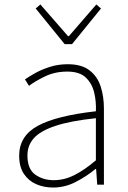

<svg xmlns="http://www.w3.org/2000/svg" viewBox="-20 -828 576 861"><path d="M218 13Q177 13 142.5 -2Q108 -17 87 -48.5Q66 -80 66 -130Q66 -218 149 -263.5Q232 -309 410 -329Q412 -372 402.5 -412.5Q393 -453 365 -480Q337 -507 282 -507Q226 -507 181 -485Q136 -463 110 -443L92 -472Q109 -484 137.5 -500Q166 -516 203.5 -528Q241 -540 284 -540Q346 -540 381.5 -512.5Q417 -485 431.5 -440Q446 -395 446 -341V0H416L411 -70H408Q368 -37 319.5 -12Q271 13 218 13ZM221 -20Q268 -20 313 -42.5Q358 -65 410 -109V-298Q296 -286 228.5 -263.5Q161 -241 132 -208.5Q103 -176 103 -131Q103 -70 138 -45Q173 -20 221 -20ZM270 -630 140 -790 161 -808 285 -666H289L412 -808L433 -790L303 -630Z"/></svg>

Font: Source Han Sans SC ExtraLight
Style: Regular
Weight: 250
Designer: Ryoko NISHIZUKA 西塚涼子 (kana, bopomofo & ideographs); Paul D. Hunt (Latin, Greek & Cyrillic); Sandoll Communications 산돌커뮤니
Foundry: Adobe
Version: Version 2.004;hotconv 1.0.118;makeotfexe 2.5.65603